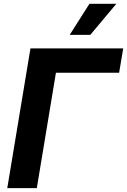

<svg xmlns="http://www.w3.org/2000/svg" viewBox="-20 -979 661 999"><path d="M621.1 -727.3H138.5L17.8 0H171.5L271 -600.5H599.8ZM342.7 -797.6H449.9L585.2 -959.2H445.3Z"/></svg>

Font: Magic Ui Pro
Style: Bold Italic
Weight: 700
Italic angle: -9.39999°
Designer: Stefan Endress, Andreas Faust
Version: Version 1.000;FEAKit 1.0